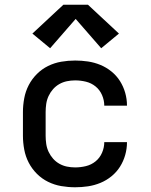

<svg xmlns="http://www.w3.org/2000/svg" viewBox="-20 -784 640 812"><path d="M298 8Q268 8 239 3Q210 -2 183.5 -15Q157 -28 136 -49Q115 -70 101.5 -96Q88 -122 82.5 -151.5Q77 -181 77 -210V-310Q77 -339 82.5 -368.5Q88 -398 101.5 -424Q115 -450 136 -471Q157 -492 183.5 -505Q210 -518 239 -523Q268 -528 298 -528Q325 -528 352 -524Q379 -520 404.5 -509.5Q430 -499 451.5 -481.5Q473 -464 487.5 -441Q502 -418 509.5 -391.5Q517 -365 517 -338Q517 -337 517 -337Q517 -337 517 -337H421Q421 -337 421 -337Q421 -337 421 -337Q421 -360 411.5 -382Q402 -404 384 -418.5Q366 -433 343.5 -438.5Q321 -444 298 -444Q280 -444 263 -440.5Q246 -437 231 -428.5Q216 -420 204.5 -407Q193 -394 185.5 -378Q178 -362 175.5 -344.5Q173 -327 173 -310V-210Q173 -193 175.5 -175.5Q178 -158 185.5 -142Q193 -126 204.5 -113Q216 -100 231 -91.5Q246 -83 263 -79.5Q280 -76 298 -76Q321 -76 343.5 -81.5Q366 -87 384 -101.5Q402 -116 411.5 -138Q421 -160 421 -183Q421 -183 421 -183Q421 -183 421 -183H517Q517 -183 517 -183Q517 -183 517 -182Q517 -155 509.5 -128.5Q502 -102 487.5 -79Q473 -56 451.5 -38.5Q430 -21 404.5 -10.5Q379 0 352 4Q325 8 298 8ZM192 -580 117 -642 248 -764H352L483 -642L408 -580L300 -704Z"/></svg>

Font: Zed Mono Medium Extended
Style: Regular
Weight: 500
Width: 7
Monospace: yes
Designer: Belleve Invis
Foundry: Belleve Invis
Version: Version 1.0.0; ttfautohint (v1.8.4)